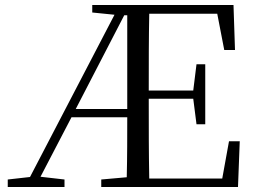

<svg xmlns="http://www.w3.org/2000/svg" viewBox="-20 -748 1022 768"><path d="M79 0H238V-30L142 -41L266 -279H489C489 -205 489 -122 487 -39L385 -30V0H932L939 -183H896L869 -34H577C575 -133 575 -235 575 -353H753L766 -251H801V-491H766L753 -386H575C575 -495 575 -596 577 -693H849L877 -548H920L914 -728H349V-698L438 -689L100 -40L11 -30V0ZM489 -687V-312H283L477 -687Z"/></svg>

Font: Noto Serif CJK TC
Style: Regular
Weight: 400
Designer: Ryoko NISHIZUKA 西塚涼子 (kana & ideographs); Frank Grießhammer (Latin, Greek & Cyrillic); Wenlong ZHANG 张文龙 (bopomofo); San
Foundry: Adobe
Version: Version 2.001;hotconv 1.1.0;makeotfexe 2.6.0